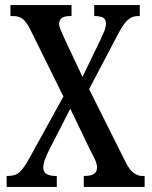

<svg xmlns="http://www.w3.org/2000/svg" viewBox="-20 -734 596 754"><path d="M6 0V-43H11Q41 -43 57.5 -58.5Q74 -74 95 -112L229 -355L99 -618Q85 -646 70.5 -658.5Q56 -671 31 -671H21V-714H261V-671H258Q230 -671 221 -662Q212 -653 212 -641Q212 -631 219 -614.5Q226 -598 233 -583L304 -432L376 -581Q384 -598 390 -613Q396 -628 396 -642Q396 -660 383.5 -665.5Q371 -671 352 -671H350V-714H529V-671H522Q499 -671 482 -656Q465 -641 443 -599L330 -384L474 -96Q489 -66 505.5 -54.5Q522 -43 537 -43H548V0H309V-43H313Q361 -43 361 -76Q361 -88 356 -100.5Q351 -113 334 -145L256 -307L175 -149Q165 -130 157.5 -110.5Q150 -91 150 -75Q150 -43 200 -43H203V0Z"/></svg>

Font: Noto Serif Hebrew ExtraCondensed Medium
Style: Regular
Weight: 500
Width: 2
Designer: Monotype Design Team
Foundry: Monotype Imaging Inc.
Version: Version 2.004; ttfautohint (v1.8.4.7-5d5b)